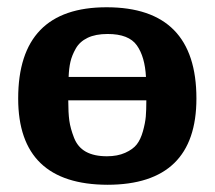

<svg xmlns="http://www.w3.org/2000/svg" viewBox="-20 -495 590 526"><path d="M29.8 -225.1Q29.8 -475.1 272 -475.1Q518.1 -475.1 518.1 -225.1Q518.1 10.7 274.9 11.2Q29.8 10.7 29.8 -225.1ZM167 -220.2Q167 -186 169.9 -164.6Q172.9 -143.1 182.9 -117.4Q192.9 -91.8 215.3 -79.3Q237.8 -66.9 272.9 -66.9Q301.8 -66.9 323 -76.4Q344.2 -85.9 354.7 -99.4Q365.2 -112.8 371.6 -135.5Q377.9 -158.2 379.4 -175.5Q380.9 -192.9 380.9 -220.2ZM168 -284.2H379.9Q377 -339.4 355 -370.6Q333 -401.9 274.9 -401.9Q241.7 -401.9 220 -391.4Q198.2 -380.9 187.5 -361.8Q176.8 -342.8 172.9 -325.4Q168.9 -308.1 168 -284.2Z"/></svg>

Font: CMU Sans Serif
Style: Bold
Weight: 700
Version: Version 0.7.0